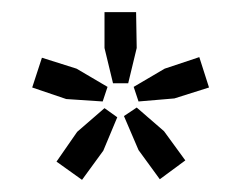

<svg xmlns="http://www.w3.org/2000/svg" viewBox="-20 -682 397 316"><path d="M191 -545H166L152 -603V-662H204L205 -603ZM267 -520 208 -515 200 -539 251 -569 308 -588 324 -538ZM149 -515 89 -519 33 -538 49 -587 106 -569 157 -539ZM285 -418 243 -387 208 -435 184 -491 205 -505 250 -466ZM150 -434 115 -386 73 -416 107 -465 152 -504 173 -489Z"/></svg>

Font: Gemunu Libre
Style: Regular
Weight: 400
Designer: Puspanada Ekanayake, Sola Matas, Pathum Egodawatta, Kosala Senevirathne
Foundry: mooniak
Version: Version 1.100